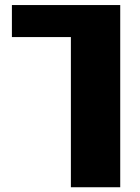

<svg xmlns="http://www.w3.org/2000/svg" viewBox="-20 -540 570 779"><path d="M28.3 -389.6V-519.5H467.8V219.7H267.6V-389.6Z"/></svg>

Font: GenEi M Gothic v2 Black
Style: Regular
Weight: 900
Version: Version 2.0